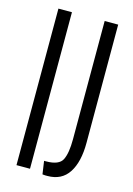

<svg xmlns="http://www.w3.org/2000/svg" viewBox="-106 -716 543 782"><g transform="rotate(15 166.0 -325.0)"><path d="M41 0V-660H98V0ZM153 9 145 -46H153Q208 -46 222 -74.5Q236 -103 236 -161V-660H293V-161Q293 -81 263.5 -35.5Q234 10 174 10Q170 10 164.5 10Q159 10 153 9Z"/></g></svg>

Font: Bricolage Grotesque 48pt Condensed ExtraLight
Style: Regular
Weight: 200
Width: 3
Designer: Mathieu Triay
Foundry: Atelier Triay
Version: Version 1.000; ttfautohint (v1.8.4.7-5d5b);gftools[0.9.32]